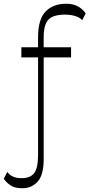

<svg xmlns="http://www.w3.org/2000/svg" viewBox="-102 -800 477 1024"><path d="M18 204Q-22 204 -44.5 189.5Q-67 175 -82 153L-63 117Q-37 152 15 150Q60 150 80.5 123Q101 96 101 26V-518H131V47Q131 134 98.5 169Q66 204 18 204ZM12 -494V-548H277V-494ZM101 -541V-601Q101 -697 141 -738.5Q181 -780 251 -780Q290 -780 316 -764.5Q342 -749 355 -728L336 -692Q326 -706 300.5 -714Q275 -722 245 -722Q181 -722 156 -695Q131 -668 131 -603V-541Z"/></svg>

Font: Savate ExtraLight
Style: Regular
Weight: 200
Designer: Max Esnée
Foundry: Plomb Type
Version: Version 2.000